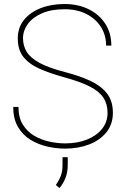

<svg xmlns="http://www.w3.org/2000/svg" viewBox="-20 -741 631 970"><path d="M523.4 -170.4Q523.4 -215.3 502.2 -247.6Q481 -279.8 432.9 -304.2Q384.8 -328.6 304.2 -350.6Q231.9 -370.6 179.2 -394Q126.5 -417.5 98.1 -453.6Q69.8 -489.7 69.8 -546.9Q69.8 -601.1 100.8 -639.9Q131.8 -678.7 185.3 -699.7Q238.8 -720.7 305.7 -720.7Q375 -720.7 428.2 -694.3Q481.4 -668 512 -620.8Q542.5 -573.7 542.5 -510.7H516.1Q516.1 -563.5 489.7 -605Q463.4 -646.5 416.3 -670.4Q369.1 -694.3 305.7 -694.3Q238.8 -694.3 191.9 -673.8Q145 -653.3 120.6 -619.9Q96.2 -586.4 96.2 -547.9Q96.2 -510.3 114.7 -479.5Q133.3 -448.7 179.9 -423.3Q226.6 -397.9 311.5 -376Q381.8 -357.9 435.5 -333Q489.3 -308.1 519.8 -269.8Q550.3 -231.4 550.3 -171.4Q550.3 -113.3 517.6 -72.8Q484.9 -32.2 430.2 -11.2Q375.5 9.8 309.1 9.8Q263.7 9.8 217.3 -1Q170.9 -11.7 132.3 -35.9Q93.8 -60.1 70.3 -100.6Q46.9 -141.1 46.9 -200.7H73.2Q73.2 -147.5 95.2 -111.8Q117.2 -76.2 152.6 -55.4Q188 -34.7 229.2 -25.6Q270.5 -16.6 309.1 -16.6Q371.6 -16.6 419.9 -36.1Q468.3 -55.7 495.8 -90.3Q523.4 -125 523.4 -170.4ZM322.3 53.2V90.8Q322.3 129.4 310.5 158.7Q298.8 188 280.3 209L262.2 193.4Q279.3 168.9 287.6 146.2Q295.9 123.5 295.9 91.8V53.2Z"/></svg>

Font: Vazirmatn FD Thin
Style: Regular
Weight: 100
Designer: Saber Rastikerdar
Foundry: Saber Rastikerdar
Version: Version 33.003